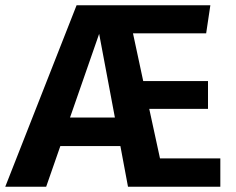

<svg xmlns="http://www.w3.org/2000/svg" viewBox="-40 -712 898 732"><path d="M800 -108V0H448L419 -155H190L136 0H-20L252 -692H762L746 -585H467L506 -403H753V-297H529L570 -108ZM398 -264 338 -583 227 -264Z"/></svg>

Font: Wolseley Sans SemiBold
Style: Regular
Weight: 600
Designer: Carrois Corporate & Edenspiekermann AG
Foundry: Carrois Corporate GbR & Edenspiekermann AG
Version: Version 4.202